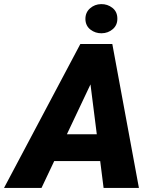

<svg xmlns="http://www.w3.org/2000/svg" viewBox="-76 -928 757 948"><path d="M390.6 -553.2 128.9 0H-56.2L320.8 -710.9H439ZM435.5 0 363.3 -570.3 367.2 -710.9H478.5L609.9 0ZM473.6 -265.1 450.2 -132.8H95.2L118.7 -265.1ZM345.7 -833Q345.2 -866.2 368.4 -886.7Q391.6 -907.2 423.3 -907.7Q454.6 -908.2 478.8 -889.4Q502.9 -870.6 503.4 -837.9Q504.4 -804.7 481.2 -784.4Q458 -764.2 425.8 -763.7Q395 -763.2 370.8 -781.7Q346.7 -800.3 345.7 -833Z"/></svg>

Font: Roboto Black
Style: Italic
Weight: 900
Italic angle: -12°
Designer: Christian Robertson
Foundry: Google
Version: Version 3.0; 2020